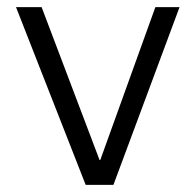

<svg xmlns="http://www.w3.org/2000/svg" viewBox="-20 -520 550 540"><path d="M25 -500H97L260 -70H262L417 -500H485L299 0H221Z"/></svg>

Font: PT Root UI
Style: Regular
Weight: 400
Designer: Vitaly Kuzmin
Foundry: ParaType Ltd.
Version: Version 2.001G